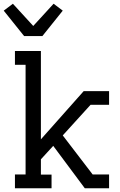

<svg xmlns="http://www.w3.org/2000/svg" viewBox="-23 -1008 643 1028"><path d="M57 0V-74H114V-661H57V-735H196V-262L425 -520H561V-447H462L313 -283L473 -74H561V0H431L262 -227L196 -155V-73H253V0ZM106 -815 -3 -951 46 -988 155 -869 264 -988 313 -951 204 -815Z"/></svg>

Font: Iosevka HT Extended
Style: Regular
Weight: 400
Width: 7
Monospace: yes
Designer: Belleve Invis
Foundry: Belleve Invis
Version: Version 32.3.0; ttfautohint (v1.8.4)